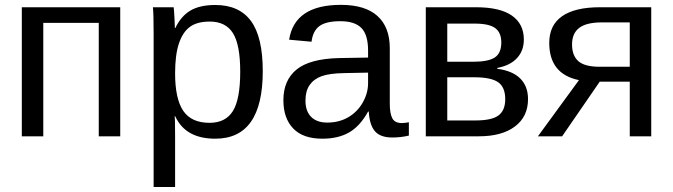

<svg xmlns="http://www.w3.org/2000/svg" viewBox="-20 -558 2755 786"><path d="M472.2 -528.3V0H384.3V-464.4H157.2V0H69.3V-528.3Z M1055.7 -266.6Q1055.7 9.8 861.3 9.8Q739.3 9.8 697.3 -82H694.8Q696.8 -78.1 696.8 1V207.5H608.9V-420.4Q608.9 -502 606 -528.3H690.9Q691.4 -526.4 692.4 -514.4Q693.4 -502.4 694.6 -477.5Q695.8 -452.6 695.8 -443.4H697.8Q721.2 -492.2 759.8 -514.9Q798.3 -537.6 861.3 -537.6Q959 -537.6 1007.3 -472.2Q1055.7 -406.7 1055.7 -266.6ZM963.4 -264.6Q963.4 -375 933.6 -422.4Q903.8 -469.7 838.9 -469.7Q786.6 -469.7 757.1 -447.8Q727.5 -425.8 712.2 -379.2Q696.8 -332.5 696.8 -257.8Q696.8 -153.8 730 -104.5Q763.2 -55.2 837.9 -55.2Q903.3 -55.2 933.3 -103.3Q963.4 -151.4 963.4 -264.6Z M1299.8 9.8Q1220.2 9.8 1180.2 -32.2Q1140.1 -74.2 1140.1 -147.5Q1140.1 -229.5 1194.1 -273.4Q1248 -317.4 1368.2 -320.3L1486.8 -322.3V-351.1Q1486.8 -415.5 1459.5 -443.4Q1432.1 -471.2 1373.5 -471.2Q1314.5 -471.2 1287.6 -451.2Q1260.7 -431.2 1255.4 -387.2L1163.6 -395.5Q1186 -538.1 1375.5 -538.1Q1475.1 -538.1 1525.4 -492.4Q1575.7 -446.8 1575.7 -360.4V-132.8Q1575.7 -93.8 1585.9 -74Q1596.2 -54.2 1625 -54.2Q1637.7 -54.2 1653.8 -57.6V-2.9Q1620.6 4.9 1585.9 4.9Q1537.1 4.9 1514.9 -20.8Q1492.7 -46.4 1489.7 -101.1H1486.8Q1453.1 -40.5 1408.4 -15.4Q1363.8 9.8 1299.8 9.8ZM1319.8 -56.2Q1368.2 -56.2 1405.8 -78.1Q1443.4 -100.1 1465.1 -138.4Q1486.8 -176.8 1486.8 -217.3V-260.7L1390.6 -258.8Q1328.6 -257.8 1296.6 -246.1Q1264.6 -234.4 1247.6 -210Q1230.5 -185.5 1230.5 -146Q1230.5 -103 1253.7 -79.6Q1276.9 -56.2 1319.8 -56.2Z M1929.2 -528.3Q2026.9 -528.3 2075.7 -494.1Q2124.5 -460 2124.5 -396Q2124.5 -350.6 2096.7 -320.3Q2068.8 -290 2015.6 -279.8V-276.4Q2078.6 -268.1 2110.1 -236.3Q2141.6 -204.6 2141.6 -152.3Q2141.6 -80.6 2088.1 -40.3Q2034.7 0 1940.4 0H1723.1V-528.3ZM1811 -64.9H1926.3Q1993.7 -64.9 2021 -85.7Q2048.3 -106.4 2048.3 -151.9Q2048.3 -201.2 2019.3 -221.4Q1990.2 -241.7 1920.4 -241.7H1811ZM1811 -461.4V-305.2H1916.5Q1979 -305.2 2005.6 -322.8Q2032.2 -340.3 2032.2 -384.3Q2032.2 -424.3 2007.3 -442.9Q1982.4 -461.4 1923.3 -461.4Z M2435.1 -223.6 2281.2 0H2182.1L2350.1 -230Q2228.5 -254.9 2228.5 -382.3Q2228.5 -455.1 2281.2 -491.7Q2334 -528.3 2435.1 -528.3H2646V0H2558.1V-223.6ZM2558.1 -466.3H2443.8Q2380.4 -466.3 2351.1 -443.8Q2321.8 -421.4 2321.8 -376Q2321.8 -330.1 2347.9 -307.4Q2374 -284.7 2434.6 -284.7H2558.1Z"/></svg>

Font: Arial
Style: Regular
Weight: 400
Designer: Steve Matteson
Foundry: Ascender Corporation
Version: Version 2.00.3